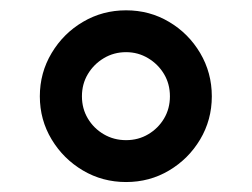

<svg xmlns="http://www.w3.org/2000/svg" viewBox="-20 -753 490 374"><path d="M225.6 -398.4Q179.7 -398.4 141.6 -420.9Q103.5 -443.4 80.6 -481.4Q57.6 -519.5 57.6 -565.4Q57.6 -611.3 80.6 -649.7Q103.5 -688 141.6 -710.4Q179.7 -732.9 225.6 -732.9Q271.5 -732.9 309.3 -710.4Q347.2 -688 369.9 -649.7Q392.6 -611.3 392.6 -565.4Q392.6 -519.5 369.9 -481.4Q347.2 -443.4 309.3 -420.9Q271.5 -398.4 225.6 -398.4ZM225.6 -480Q249.5 -480 268.8 -491.5Q288.1 -502.9 299.6 -522.2Q311 -541.5 311 -565.4Q311 -589.4 299.6 -608.6Q288.1 -627.9 268.6 -639.6Q249 -651.4 225.6 -651.4Q201.7 -651.4 182.1 -639.6Q162.6 -627.9 151.1 -608.6Q139.6 -589.4 139.6 -565.4Q139.6 -541.5 151.1 -522.2Q162.6 -502.9 182.1 -491.5Q201.7 -480 225.6 -480Z"/></svg>

Font: Inter 18pt Medium
Style: Regular
Weight: 500
Designer: Rasmus Andersson
Foundry: rsms
Version: Version 4.001;git-66647c0bb